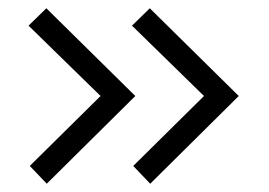

<svg xmlns="http://www.w3.org/2000/svg" viewBox="-20 -509 651 464"><path d="M93 -65 52 -108 223 -277 49 -447 92 -489 307 -277ZM343 -65 302 -108 473 -277 299 -447 342 -489 557 -277Z"/></svg>

Font: Exo Thin
Style: Regular
Weight: 400
Version: Version 2.000